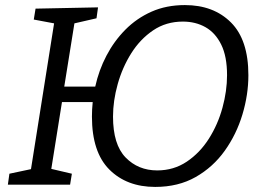

<svg xmlns="http://www.w3.org/2000/svg" viewBox="-20 -727 1043 756"><path d="M11 0 17 -43 102 -61 193 -635 113 -650 120 -693 366 -698 360 -655 273 -635 233 -386H355Q369 -450 399 -507.5Q429 -565 473.5 -610Q518 -655 576.5 -681Q635 -707 708 -707Q821 -707 889.5 -638.5Q958 -570 958 -431Q958 -354 934.5 -276Q911 -198 865 -133.5Q819 -69 750.5 -30Q682 9 591 9Q479 9 410.5 -59.5Q342 -128 342 -268Q342 -296 345 -325H224L182 -62L263 -43L256 0ZM599 -56Q664 -56 715.5 -90.5Q767 -125 802.5 -181Q838 -237 856 -303Q874 -369 874 -431Q874 -505 851 -551.5Q828 -598 789 -620Q750 -642 700 -642Q634 -642 583 -607.5Q532 -573 497 -517.5Q462 -462 443.5 -396Q425 -330 425 -268Q425 -158 474.5 -107Q524 -56 599 -56Z"/></svg>

Font: Bitter
Style: Italic
Weight: 400
Italic angle: -9°
Designer: Sol Matas, and Bitter project Authors
Foundry: Sol Matas
Version: Version 2.001